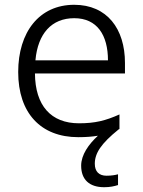

<svg xmlns="http://www.w3.org/2000/svg" viewBox="-20 -563 596 802"><path d="M376 121C376 77 402 37 475 -22C476 -23 478 -24 479 -24V-85C421 -59 377 -48 310 -48C193 -48 127 -122 126 -256H502V-300C502 -443 427 -543 290 -543C144 -543 56 -429 56 -262C56 -91 150 10 307 10C338 10 364 8 389 4C350 40 319 84 319 129C319 187 353 219 415 219C440 219 457 215 473 210V165C462 168 446 171 425 171C394 171 376 154 376 121ZM290 -487C386 -487 431 -416 431 -311H128C138 -423 196 -487 290 -487Z"/></svg>

Font: Noto Kufi Arabic Light
Style: Regular
Weight: 300
Designer: Monotype Design Team, David Williams, Khaled Hosny
Foundry: Google LLC
Version: Version 2.109